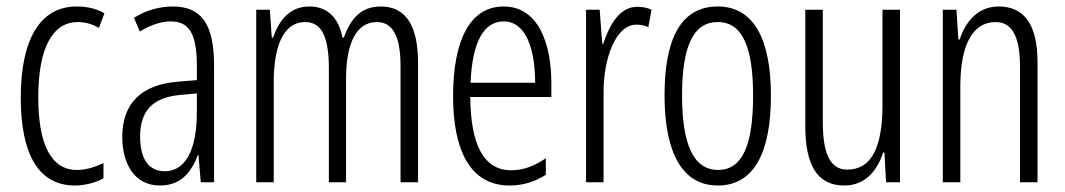

<svg xmlns="http://www.w3.org/2000/svg" viewBox="-20 -562 3283 592"><path d="M211 10C239 10 274 2 299 -12V-59C271 -46 244 -38 217 -38C135 -38 98 -122 98 -262C98 -416 143 -494 220 -494C242 -494 264 -488 285 -476L302 -521C278 -535 250 -542 216 -542C104 -542 44 -441 44 -261C44 -88 98 10 211 10Z M513 -542C471 -542 429 -530 393 -507L411 -465C448 -487 480 -496 506 -496C563 -496 587 -459 587 -358V-315L527 -310C418 -301 357 -245 357 -140C357 -61 392 10 473 10C538 10 570 -31 590 -84H592L599 0H640V-360C640 -485 603 -542 513 -542ZM587 -274V-216C587 -106 555 -34 488 -34C440 -34 412 -70 412 -141C412 -220 451 -261 533 -269Z M1154 -542C1094 -542 1062 -506 1040 -446H1036C1026 -499 996 -542 934 -542C871 -542 840 -497 822 -446H818L812 -532H770V0H824V-309C824 -409 849 -494 921 -494C965 -494 994 -460 994 -352V0H1047V-319C1047 -429 1079 -494 1142 -494C1187 -494 1215 -457 1215 -359V0H1269V-367C1269 -487 1229 -542 1154 -542Z M1533 -542C1429 -542 1377 -438 1377 -265C1377 -102 1428 10 1551 10C1593 10 1630 -2 1663 -23V-74C1626 -49 1592 -37 1556 -37C1472 -37 1431 -115 1430 -263H1680V-305C1680 -432 1638 -542 1533 -542ZM1533 -496C1602 -496 1630 -410 1630 -307H1431C1436 -435 1473 -496 1533 -496Z M1945 -541C1890 -541 1859 -485 1840 -427H1837L1829 -532H1787V0H1841V-279C1841 -383 1879 -486 1942 -486C1956 -486 1970 -483 1979 -478L1989 -532C1974 -539 1959 -541 1945 -541Z M2357 -267C2357 -443 2303 -542 2193 -542C2081 -542 2029 -445 2029 -268C2029 -91 2084 10 2193 10C2304 10 2357 -90 2357 -267ZM2083 -268C2083 -416 2116 -494 2193 -494C2271 -494 2302 -413 2302 -267C2302 -112 2268 -38 2194 -38C2118 -38 2083 -117 2083 -268Z M2755 -532H2701V-240C2701 -103 2665 -39 2592 -39C2542 -39 2517 -84 2517 -185V-532H2463V-173C2463 -56 2498 10 2583 10C2649 10 2685 -37 2703 -92H2707L2712 0H2755Z M3059 -542C2996 -542 2957 -496 2939 -440H2935L2929 -532H2887V0H2941V-295C2941 -431 2983 -494 3050 -494C3099 -494 3125 -452 3125 -357V0H3179V-370C3179 -488 3137 -542 3059 -542Z"/></svg>

Font: Noto Sans Display Condensed Light
Style: Regular
Weight: 300
Width: 3
Designer: Monotype Design Team
Foundry: Monotype Imaging Inc.
Version: Version 1.900